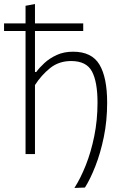

<svg xmlns="http://www.w3.org/2000/svg" viewBox="-27 -760 607 947"><path d="M340 167Q370 120.5 396 55.2Q422 -10 438 -88.8Q454 -167.5 454 -254Q454 -355.5 426.8 -407.2Q399.5 -459 324 -459Q263.5 -459 220.2 -424.2Q177 -389.5 145.5 -340.5V0H99V-607H-7V-644.5H99V-731.5L145.5 -740V-644.5H383.5V-607H145.5V-405H152Q167 -426 192.2 -449.2Q217.5 -472.5 252.8 -488.8Q288 -505 333.5 -505Q425.5 -505 463.5 -441.5Q501.5 -378 501.5 -253.5Q501.5 -164 485 -84Q468.5 -4 443.2 60Q418 124 392 165Z"/></svg>

Font: Heraclito ExtraLight
Style: Regular
Weight: 200
Designer: Kostas Bartsokas (font) & Cristiano Sobral (main changes)
Foundry: Kostas Bartsokas (font) & Cristiano Sobral (main changes)
Version: Version 1.00;July 8, 2020;FontCreator 13.0.0.2655 64-bit